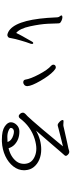

<svg xmlns="http://www.w3.org/2000/svg" viewBox="622 -1369 756 2040"><g transform="rotate(90 1000.0 -349.0)"><path d="M895 -260Q895 -240 881.5 -229Q868 -218 856 -218Q830 -218 826 -240Q818 -295 769.5 -386.5Q721 -478 679 -514Q667 -525 667 -537Q667 -549 674.5 -556.5Q682 -564 696.5 -564Q711 -564 736 -540Q785 -494 839 -400.5Q893 -307 895 -263ZM144 -626Q147 -634 164 -634Q181 -634 202.5 -623.5Q224 -613 226.5 -603Q229 -593 229 -575Q229 -557 232.5 -479Q236 -401 259.5 -291Q283 -181 330 -143Q355 -195 384.5 -245Q414 -295 421 -309.5Q428 -324 437.5 -324Q447 -324 447 -312Q447 -300 438.5 -279.5Q430 -259 411 -194Q392 -129 387 -97Q384 -65 373 -57Q362 -49 352 -49Q342 -49 320 -59Q197 -123 170 -476Q166 -535 164 -580Q163 -596 153.5 -606.5Q144 -617 144 -624Z M1488 -51Q1476 -94 1418 -112Q1396 -119 1378.5 -119Q1361 -119 1350 -109.5Q1339 -100 1339 -86Q1339 -74 1368.5 -61.5Q1398 -49 1433 -49Q1468 -49 1488 -51ZM1788 -241 1789 -227Q1789 -165 1748 -112.5Q1707 -60 1638 -27.5Q1569 5 1484 9H1462Q1368 9 1323.5 -21.5Q1279 -52 1279 -85.5Q1279 -119 1307 -148Q1335 -177 1377 -177Q1419 -177 1453.5 -164.5Q1488 -152 1515.5 -126.5Q1543 -101 1555 -62Q1647 -84 1695 -146Q1721 -180 1721 -227L1720 -240Q1714 -311 1638 -342Q1602 -357 1558.5 -357Q1515 -357 1458 -340Q1324 -299 1237 -182Q1228 -170 1215 -170Q1202 -170 1189.5 -184Q1177 -198 1177 -213Q1177 -228 1190 -240Q1206 -252 1263 -316.5Q1320 -381 1356.5 -425Q1393 -469 1428 -511Q1463 -553 1491.5 -587Q1520 -621 1535 -640Q1506 -634 1435.5 -615.5Q1365 -597 1349 -593.5Q1333 -590 1325 -587Q1317 -584 1307.5 -584Q1298 -584 1286 -594Q1255 -618 1255 -638Q1255 -646 1268 -646L1305 -644H1312Q1316 -644 1322 -645.5Q1328 -647 1352 -652.5Q1376 -658 1407.5 -665Q1439 -672 1492 -684Q1545 -696 1555.5 -697.5Q1566 -699 1574.5 -703Q1583 -707 1595.5 -707Q1608 -707 1622 -694Q1636 -681 1636 -671.5Q1636 -662 1628 -654.5Q1620 -647 1591.5 -613Q1563 -579 1501 -507.5Q1439 -436 1368 -354Q1465 -409 1568 -409Q1627 -409 1675.5 -388.5Q1724 -368 1754.5 -330.5Q1785 -293 1788 -241Z"/></g></svg>

Font: LXGW Bright GB
Style: Regular
Weight: 400
Designer: Christian Thalmann (Catharsis Fonts)
Foundry: LXGW / Christian Thalmann (Catharsis Fonts) / Fontworks Inc.
Version: Version 5.510